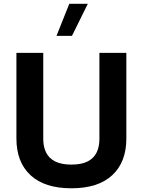

<svg xmlns="http://www.w3.org/2000/svg" viewBox="-20 -988 753 1013"><path d="M504.5 -709.1V-254.6Q504.5 -213.4 489.6 -183Q474.6 -152.6 442.2 -136.1Q409.7 -119.6 356.6 -119.6Q304 -119.6 271.2 -136.1Q238.5 -152.6 223.4 -183Q208.2 -213.4 208.2 -254.6V-709.1H66.6V-257.3Q66.6 -132.6 141.1 -63.6Q215.5 5.4 356.6 5.4Q497.7 5.4 572.2 -63.6Q646.6 -132.6 646.6 -257.3V-709.1ZM345.6 -968.1 278.1 -798.9H359.8L443.3 -968.1Z"/></svg>

Font: Estedad VF
Style: Regular
Weight: 100
Designer: Amin Abedi
Version: Version 7.3